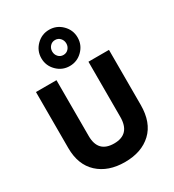

<svg xmlns="http://www.w3.org/2000/svg" viewBox="-231 -1110 1129 1248"><g transform="rotate(-30 334.0 -486.0)"><path d="M298 -888.5Q283 -872 283 -849Q283 -826 298 -809.5Q313 -793 336 -793Q359 -793 374 -809.5Q389 -826 389 -849Q389 -872 374 -888.5Q359 -905 336 -905Q313 -905 298 -888.5ZM432 -942Q472 -902 472 -846Q472 -790 432 -750Q392 -710 336 -710Q280 -710 240 -750Q200 -790 200 -846Q200 -902 240 -942Q280 -982 336 -982Q392 -982 432 -942ZM608 -261Q608 -129 534 -59.5Q460 10 335 10Q210 10 135 -59Q60 -128 60 -254V-674H214V-255Q214 -130 334 -130Q454 -130 454 -260V-674H608Z"/></g></svg>

Font: Hind Madurai
Style: Bold
Weight: 700
Designer: Jyotish Sonowal
Foundry: Indian Type Foundry
Version: Version 0.702;PS 1.0;hotconv 1.0.81;makeotf.lib2.5.63406